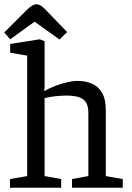

<svg xmlns="http://www.w3.org/2000/svg" viewBox="-28 -884 623 904"><path d="M19 0V-41L100 -55V-622L20 -636V-677L159 -699L182 -690V-469L180 -461V-455Q203 -468 231 -479Q259 -490 287 -496.5Q315 -503 339 -503Q374 -503 404 -490.5Q434 -478 452 -448Q470 -418 470 -366V-55L550 -41V0H311V-41L388 -55V-352Q388 -385 376.5 -402.5Q365 -420 342 -427Q319 -434 283 -434Q262 -434 233.5 -431Q205 -428 182 -422V-55L260 -41V0ZM252 -698 135 -782 20 -699 -8 -731 98 -837Q112 -851 123.5 -857.5Q135 -864 143 -864Q152 -864 161.5 -859Q171 -854 182 -843L288 -733Z"/></svg>

Font: Faustina
Style: Regular
Weight: 400
Designer: Alfonso Garcia
Foundry: http://www.omnibus-type.com
Version: Version 1.200